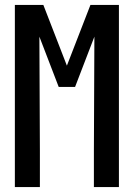

<svg xmlns="http://www.w3.org/2000/svg" viewBox="-20 -755 540 775"><path d="M40 0V-735H155L250 -490L345 -735H460V0H359V-147Q359 -262 360 -377Q361 -492 361 -607L283 -404H217L139 -607Q139 -492 140 -377Q141 -262 141 -147V0Z"/></svg>

Font: Iosevka Curly Semibold
Style: Regular
Weight: 600
Monospace: yes
Designer: Belleve Invis
Foundry: Belleve Invis
Version: Version 22.1.2; ttfautohint (v1.8.4)